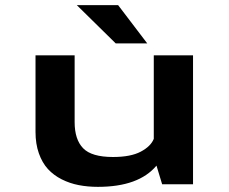

<svg xmlns="http://www.w3.org/2000/svg" viewBox="-20 -716 890 746"><path d="M552 -547.5H429.5L278.5 -696H439ZM360.5 10Q320.5 10 285.8 3.2Q251 -3.5 219.8 -19.2Q188.5 -35 166.2 -59.2Q144 -83.5 131 -120.2Q118 -157 118 -203.5V-501H270V-241.5Q270 -174 303 -140Q336 -106 419 -106Q488 -106 527 -126.8Q566 -147.5 577.5 -176.5V-501H730V0H610L588 -72.5Q519 10 360.5 10Z"/></svg>

Font: League Mono Wide SemiBold
Style: Regular
Weight: 600
Width: 8
Designer: Tyler Finck
Foundry: The League of Moveable Type / Tyler Finck
Version: Version 2.210